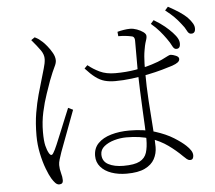

<svg xmlns="http://www.w3.org/2000/svg" viewBox="-58 -889 1115 997"><g transform="rotate(-5 500.0 -390.0)"><path d="M833 -660Q819 -680 801 -701Q783 -722 757 -744L773 -762Q808 -741 829.5 -723Q851 -705 867 -688Q885 -669 892.5 -653.5Q900 -638 898 -623Q897 -612 891 -607Q885 -602 876 -603Q865 -604 857 -621Q849 -638 833 -660ZM916 -729Q900 -750 882.5 -767.5Q865 -785 837 -807L853 -825Q888 -806 910.5 -791Q933 -776 950 -760Q968 -741 976.5 -725.5Q985 -710 983 -695Q982 -684 975.5 -679Q969 -674 960 -675Q948 -676 940 -693Q932 -710 916 -729ZM394 -543 410 -559Q437 -537 470.5 -521Q504 -505 551 -505Q608 -505 657.5 -513.5Q707 -522 743.5 -533.5Q780 -545 798 -554Q821 -565 830 -570Q839 -575 846 -575Q857 -574 872.5 -567.5Q888 -561 888 -550Q888 -540 878.5 -532.5Q869 -525 849 -518Q828 -511 794 -501.5Q760 -492 718.5 -483.5Q677 -475 633 -469.5Q589 -464 547 -464Q517 -464 493 -470.5Q469 -477 445.5 -494.5Q422 -512 394 -543ZM583 -695 581 -718Q595 -722 613.5 -725Q632 -728 647 -728Q664 -728 683 -721Q702 -714 715.5 -704Q729 -694 729 -683Q729 -674 726.5 -666.5Q724 -659 720.5 -647.5Q717 -636 713 -612Q710 -596 708.5 -578.5Q707 -561 706.5 -541.5Q706 -522 706 -500Q706 -423 711 -345.5Q716 -268 721 -204Q726 -140 726 -105Q726 -71 710.5 -42.5Q695 -14 660 3Q625 20 565 20Q521 20 485.5 7.5Q450 -5 429.5 -29Q409 -53 409 -86Q409 -126 434 -151.5Q459 -177 502 -189.5Q545 -202 597 -202Q673 -202 730 -184Q787 -166 826 -141.5Q865 -117 886 -97Q900 -84 908.5 -71Q917 -58 917 -45Q917 -35 913 -28.5Q909 -22 899 -22Q890 -22 882 -28.5Q874 -35 864 -45Q832 -77 793 -105Q754 -133 702.5 -150.5Q651 -168 579 -168Q547 -168 515.5 -159Q484 -150 463 -133Q442 -116 442 -91Q442 -55 473 -38.5Q504 -22 552 -22Q609 -22 636.5 -36.5Q664 -51 673 -79.5Q682 -108 682 -150Q682 -174 680 -214.5Q678 -255 675.5 -304.5Q673 -354 671 -405Q669 -456 668 -501Q668 -521 668 -553Q668 -585 668 -616Q668 -647 668 -663Q668 -671 666.5 -675.5Q665 -680 662 -683.5Q659 -687 652 -688Q639 -691 621.5 -693Q604 -695 583 -695ZM131 -714 150 -727Q164 -720 171 -715Q178 -710 190 -699Q198 -692 212 -675Q226 -658 237.5 -637.5Q249 -617 249 -598Q249 -584 239 -564.5Q229 -545 210 -496Q201 -470 186.5 -428.5Q172 -387 161 -336.5Q150 -286 150 -233Q150 -187 156 -162Q162 -137 172 -120Q177 -112 182.5 -111Q188 -110 194 -120Q202 -132 214.5 -161.5Q227 -191 241.5 -226.5Q256 -262 269.5 -295Q283 -328 291 -347L316 -335Q309 -316 297.5 -285.5Q286 -255 274 -222.5Q262 -190 251.5 -162.5Q241 -135 236 -121Q229 -100 224 -84Q219 -68 219 -55Q219 -34 225 -13Q231 8 231 25Q231 45 211 45Q200 45 190.5 35Q181 25 172 10Q161 -8 147.5 -43.5Q134 -79 124.5 -124.5Q115 -170 115 -217Q115 -283 124 -335.5Q133 -388 144.5 -429Q156 -470 165 -500Q175 -536 183 -562Q191 -588 192 -609Q193 -633 176.5 -656.5Q160 -680 131 -714Z"/></g></svg>

Font: Noto Serif SC
Style: Regular
Weight: 200
Designer: Ryoko NISHIZUKA 西塚涼子 (kana & ideographs); Frank Grießhammer (Latin, Greek & Cyrillic); Wenlong ZHANG 张文龙 (bopomofo); San
Foundry: Adobe
Version: Version 2.001;hotconv 1.1.0;makeotfexe 2.6.0